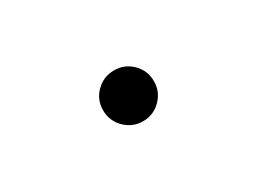

<svg xmlns="http://www.w3.org/2000/svg" viewBox="-24 -691 635 473"><g transform="rotate(-30 293.0 -454.5)"><path d="M293 -382.8Q263.2 -382.8 241.9 -404.1Q220.7 -425.3 220.7 -455.1Q220.7 -485.4 241.9 -506.3Q263.2 -527.3 293 -527.3Q323.2 -527.3 344.2 -506.3Q365.2 -485.4 365.2 -455.1Q365.2 -425.3 344.2 -404.1Q323.2 -382.8 293 -382.8Z"/></g></svg>

Font: Cascadia Mono
Style: Regular
Weight: 400
Monospace: yes
Designer: Aaron Bell
Foundry: Saja Typeworks
Version: Version 2404.023